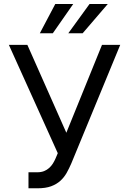

<svg xmlns="http://www.w3.org/2000/svg" viewBox="-20 -958 664 987"><path d="M126.4 -72.4H171.9Q191.8 -72.4 206.7 -78.5Q221.6 -84.5 232.8 -94.6Q244 -104.8 252 -117.5Q259.9 -130.3 265.6 -143.5L277 -170.5L25.6 -727.3H120.7L321 -275.6L504.3 -727.3H598L346.6 -117.9Q335.6 -92.3 322.6 -69.2Q309.7 -46.2 290.3 -28.6Q271 -11 242.9 -0.5Q214.8 9.9 173.3 9.9H126.4ZM440.3 -937.5H534.1L404.8 -786.9H331ZM264.2 -937.5H356.5L251.4 -786.9H184.7Z"/></svg>

Font: Interop
Style: Regular
Weight: 400
Designer: Rasmus Andersson, Google, Jang Haemin
Foundry: jhaemin
Version: Version 1.008